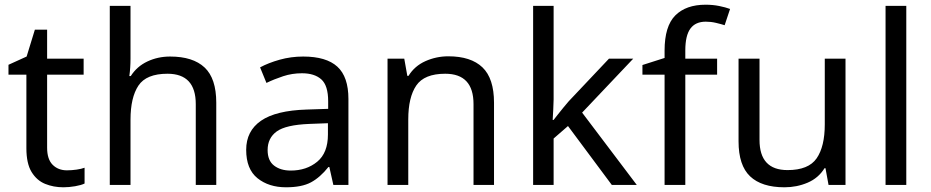

<svg xmlns="http://www.w3.org/2000/svg" viewBox="-20 -785 3952 815"><path d="M264 -62Q284 -62 305 -65Q326 -68 339 -73V-6Q325 1 299 5.5Q273 10 249 10Q207 10 171.5 -4.5Q136 -19 114 -55Q92 -91 92 -156V-468H16V-510L93 -545L128 -659H180V-536H335V-468H180V-158Q180 -109 203.5 -85.5Q227 -62 264 -62Z M534 -760V-537Q534 -497 529 -462H535Q561 -503 605.5 -524Q650 -545 702 -545Q799 -545 848.5 -498.5Q898 -452 898 -349V0H811V-343Q811 -472 691 -472Q601 -472 567.5 -421.5Q534 -371 534 -277V0H446V-760Z M1267 -545Q1365 -545 1412 -502Q1459 -459 1459 -365V0H1395L1378 -76H1374Q1339 -32 1300 -11Q1261 10 1194 10Q1121 10 1073 -28.5Q1025 -67 1025 -149Q1025 -229 1088 -272.5Q1151 -316 1282 -320L1373 -323V-355Q1373 -422 1344 -448Q1315 -474 1262 -474Q1220 -474 1182 -461.5Q1144 -449 1111 -433L1084 -499Q1119 -518 1167 -531.5Q1215 -545 1267 -545ZM1372 -262 1293 -259Q1193 -255 1154.5 -227Q1116 -199 1116 -148Q1116 -103 1143.5 -82Q1171 -61 1214 -61Q1281 -61 1326.5 -98.5Q1372 -136 1372 -214Z M1883 -546Q1979 -546 2028 -499Q2077 -452 2077 -349V0H1990V-343Q1990 -472 1870 -472Q1781 -472 1747 -422Q1713 -372 1713 -278V0H1625V-536H1696L1709 -463H1714Q1740 -505 1786 -525.5Q1832 -546 1883 -546Z M2330 -760V-363Q2330 -347 2328.5 -321Q2327 -295 2326 -276H2330Q2336 -284 2348 -299Q2360 -314 2372.5 -329.5Q2385 -345 2394 -355L2565 -536H2668L2451 -307L2683 0H2577L2391 -250L2330 -197V0H2243V-760Z M3024 -468H2889V0H2801V-468H2707V-509L2801 -539V-570Q2801 -674 2846.5 -719.5Q2892 -765 2975 -765Q3006 -765 3033 -759.5Q3060 -754 3079 -747L3056 -678Q3040 -683 3019 -688Q2998 -693 2976 -693Q2932 -693 2910.5 -663.5Q2889 -634 2889 -571V-536H3024Z M3569 -536V0H3497L3484 -71H3480Q3454 -29 3408 -9.5Q3362 10 3310 10Q3213 10 3164 -36.5Q3115 -83 3115 -185V-536H3204V-191Q3204 -63 3323 -63Q3412 -63 3446.5 -113Q3481 -163 3481 -257V-536Z M3827 0H3739V-760H3827Z"/></svg>

Font: Apis
Style: Regular
Weight: 400
Designer: Monotype Design Team
Foundry: Monotype Imaging Inc.
Version: Version 2.000; build 0001